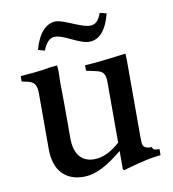

<svg xmlns="http://www.w3.org/2000/svg" viewBox="-74 -691 696 771"><g transform="rotate(-10 273.5 -305.5)"><path d="M140.5 -514C151.5 -542 166.5 -562 188.5 -562C227.5 -562 280.5 -518 323.5 -518C364.5 -518 394.5 -554 410.5 -618C401.5 -621 392.5 -623 383.5 -625C373.5 -598 361.5 -581 336.5 -581C301.5 -581 235.5 -622 203.5 -622C164.5 -622 131.5 -588 113.5 -522C123.5 -519 131.5 -516 140.5 -514ZM525 -45C504 -45 500 -46 496 -58H485C457 -62 458 -74 458 -108V-419C458 -428 457 -437 457 -446C404 -440 348 -431 289 -428V-406L329 -397C356 -391 366 -381 366 -346V-99C332 -69 298 -50 260 -50C214 -50 180 -79 180 -150V-292C180 -322 179 -351 179 -380C179 -394 180 -408 180 -422C180 -433 179 -441 178 -447L148 -444C106 -436 65 -433 27 -430V-408L46 -404C75 -398 87 -388 87 -347V-121C87 -34 133 12 206 12C260 12 308 -18 366 -65V8C366 12 372 14 372 14C398 6 461 -12 501 -17L525 -20Z"/></g></svg>

Font: Sibila
Style: Regular
Weight: 400
Designer: Stefan Peev
Foundry: Context Ltd
Version: Version 1.000